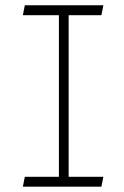

<svg xmlns="http://www.w3.org/2000/svg" viewBox="-20 -701 467 721"><path d="M360.8 -644 368.2 -681.2H73.2L65.9 -644H201.2V-37.1H73.2L65.9 0H360.8L368.2 -37.1H237.8V-644Z"/></svg>

Font: Comic Neue Angular Light
Style: Regular
Weight: 300
Designer: Craig Rozynski
Foundry: Craig Rozynski
Version: Version 2.003